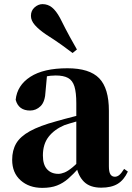

<svg xmlns="http://www.w3.org/2000/svg" viewBox="-20 -894 640 931"><path d="M185 17Q121 17 80 -19.5Q39 -56 39 -119Q39 -165 58.5 -198.5Q78 -232 125 -258Q172 -284 253 -306Q291 -317 342.5 -330Q394 -343 434 -353V-327Q394 -317 354.5 -306Q315 -295 292 -287Q243 -266 215.5 -230.5Q188 -195 188 -140Q188 -95 208.5 -73Q229 -51 263 -51Q276 -51 292.5 -57.5Q309 -64 331.5 -82.5Q354 -101 385 -136L404 -80H363Q335 -49 310.5 -27.5Q286 -6 256.5 5.5Q227 17 185 17ZM471 16Q416 16 387 -13Q358 -42 350 -91V-93V-393Q350 -445 341 -474.5Q332 -504 310 -516Q288 -528 250 -528Q226 -528 200 -523Q174 -518 136 -505L208 -529L201 -453Q199 -401 177 -379.5Q155 -358 126 -358Q70 -358 56 -410Q63 -480 127 -521.5Q191 -563 307 -563Q414 -563 461 -514.5Q508 -466 508 -357V-88Q508 -60 515.5 -48.5Q523 -37 537 -37Q548 -37 558 -45Q568 -53 582 -75L600 -62Q581 -21 550.5 -2.5Q520 16 471 16ZM353 -654 332 -637Q308 -655 280.5 -675Q253 -695 203 -727Q169 -750 149.5 -772Q130 -794 130 -817Q130 -843 148 -858.5Q166 -874 186 -874Q212 -874 232 -858Q252 -842 271 -807Q300 -749 318.5 -715.5Q337 -682 353 -654Z"/></svg>

Font: Noto Serif SC ExtraLight Black
Style: Regular
Weight: 900
Version: Version 2.002-H1;hotconv 1.1.0;makeotfexe 2.6.0